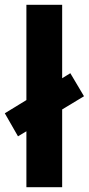

<svg xmlns="http://www.w3.org/2000/svg" viewBox="-32 -780 370 800"><path d="M78 0V-233L43 -212L-12 -308L78 -363V-760H227V-454L261 -475L318 -379L227 -324V0Z"/></svg>

Font: Noto Sans Myanmar
Style: Bold
Weight: 700
Designer: Monotype Design Team
Foundry: Monotype Imaging Inc.
Version: Version 2.107; ttfautohint (v1.8.4.7-5d5b)